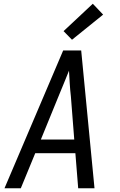

<svg xmlns="http://www.w3.org/2000/svg" viewBox="-20 -1004 640 1024"><path d="M4 0 317 -735H413L484 0H397L382 -187H168L91 0ZM198 -260H376L358 -490Q354 -524 352 -558Q350 -592 348 -627Q334 -592 320 -558Q306 -524 292 -490ZM364 -792 319 -838 475 -984 530 -926Z"/></svg>

Font: Iosevka Aile
Style: Italic
Weight: 400
Italic angle: -9°
Designer: Belleve Invis
Foundry: Belleve Invis
Version: Version 28.0.1; ttfautohint (v1.8.4)